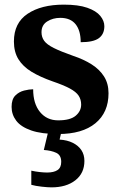

<svg xmlns="http://www.w3.org/2000/svg" viewBox="-20 -568 528 828"><path d="M231 10Q159 10 114.5 -5.5Q70 -21 50 -47.5Q30 -74 30 -107Q30 -140 46 -156Q62 -172 84 -177.5Q106 -183 123 -183Q123 -121 152.5 -85Q182 -49 231 -49Q283 -49 306.5 -69Q330 -89 330 -117Q330 -139 319 -155.5Q308 -172 281 -186.5Q254 -201 207 -217Q153 -236 116 -258.5Q79 -281 59.5 -312.5Q40 -344 40 -389Q40 -469 99 -508.5Q158 -548 255 -548Q318 -548 356.5 -534.5Q395 -521 412.5 -499.5Q430 -478 430 -455Q430 -421 406.5 -403.5Q383 -386 328 -386Q328 -436 306 -463.5Q284 -491 240 -491Q208 -491 183.5 -475.5Q159 -460 159 -429Q159 -408 170.5 -392Q182 -376 212 -361Q242 -346 296 -327Q341 -312 375 -290.5Q409 -269 428.5 -238.5Q448 -208 448 -166Q448 -83 391.5 -36.5Q335 10 231 10ZM202 240Q186 240 159.5 237Q133 234 115 229V168Q133 172 151.5 174Q170 176 183 176Q212 176 228 165.5Q244 155 244 130Q244 101 222.5 91Q201 81 169 78.8L190 -9H247L237 34Q270 36 294 48Q318 60 331 79.5Q344 99 344 126Q344 179 305 209.5Q266 240 202 240Z"/></svg>

Font: Noto Serif Kannada
Style: Regular
Weight: 400
Designer: Universal Thirst, Indian Type Foundry and the Monotype Design Team
Foundry: Monotype Imaging Inc.
Version: Version 2.003